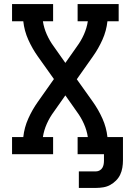

<svg xmlns="http://www.w3.org/2000/svg" viewBox="-20 -755 640 940"><path d="M366 165V84H451Q460 84 468.5 79Q477 74 481.5 66Q486 58 487.5 49Q489 40 489 31V0H360V-84H410Q405 -117 391 -148.5Q377 -180 357 -207L300 -288L243 -207Q223 -180 209 -148.5Q195 -117 190 -84H240V0H39V-84H94Q99 -131 118.5 -174.5Q138 -218 165 -256L244 -368L165 -479Q138 -517 118.5 -560.5Q99 -604 94 -651H39V-735H240V-651H190Q195 -618 209 -586.5Q223 -555 243 -528L300 -447L357 -528Q377 -555 391 -586.5Q405 -618 410 -651H360V-735H561V-651H506Q501 -604 481.5 -560.5Q462 -517 435 -479L356 -367L435 -256Q462 -218 481.5 -174.5Q501 -131 506 -84H582V31Q582 48 579 66Q576 84 568.5 100Q561 116 548 129Q535 142 519.5 150.5Q504 159 486 162Q468 165 451 165Z"/></svg>

Font: Iosevka Curly Slab MdEx
Style: Regular
Weight: 500
Width: 7
Monospace: yes
Designer: Belleve Invis
Foundry: Belleve Invis
Version: Version 11.1.0; ttfautohint (v1.8.3)